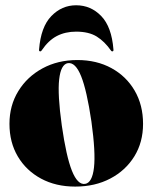

<svg xmlns="http://www.w3.org/2000/svg" viewBox="-20 -680 564 710"><path d="M266 -458Q337.5 -458 392.2 -428Q447 -398 478 -344.8Q509 -291.5 509 -222Q509 -154 476.8 -101.8Q444.5 -49.5 388 -19.8Q331.5 10 258 10Q186.5 10 131.8 -19.5Q77 -49 46 -101.2Q15 -153.5 15 -222Q15 -290 47.8 -343.2Q80.5 -396.5 137.2 -427.2Q194 -458 266 -458ZM294.5 0Q321 -4 327.5 -60Q334 -116 318 -231Q301 -346 280 -398.2Q259 -450.5 231 -446.5Q205 -442 198.8 -386.5Q192.5 -331 208.5 -216Q225 -101 246 -48.5Q267 4 294.5 0ZM261.5 -563Q221.5 -563 190.2 -546.8Q159 -530.5 134 -493.5Q132 -490 129 -490Q123.5 -490 124.5 -497Q131 -580.5 169.8 -620.5Q208.5 -660.5 261.5 -660.5Q316 -660.5 354.5 -620.5Q393 -580.5 399.5 -497Q400.5 -490 395 -490Q392 -490 390 -493.5Q367 -526.5 337.8 -544.8Q308.5 -563 261.5 -563Z"/></svg>

Font: Fraunces 144pt S000 Black
Style: Regular
Weight: 900
Version: Version 1.000; ttfautohint (v1.8.3)